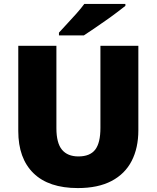

<svg xmlns="http://www.w3.org/2000/svg" viewBox="-20 -947 797 977"><path d="M376 10Q228 10 150.5 -65.5Q73 -141 73 -280V-714H267V-295Q267 -219 295.5 -185Q324 -151 379 -151Q438 -151 464.5 -185.5Q491 -220 491 -296V-714H684V-284Q684 -194 650 -128Q616 -62 547.5 -26Q479 10 376 10ZM618 -917Q600 -903 573 -882.5Q546 -862 515 -840.5Q484 -819 455.5 -799.5Q427 -780 407 -767H280V-781Q297 -800 321 -825.5Q345 -851 369 -878Q393 -905 409 -927H618Z"/></svg>

Font: Noto Sans Symbols Black
Style: Regular
Weight: 900
Version: Version 2.002